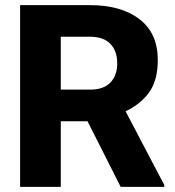

<svg xmlns="http://www.w3.org/2000/svg" viewBox="-20 -731 686 751"><path d="M452.1 0 322.3 -256.8H217.8V0H58.6V-710.9H331.5Q454.1 -710.9 525.6 -656Q597.2 -601.1 597.2 -496.1Q597.2 -416.5 563 -369.4Q528.8 -322.3 471.2 -295.9L622.6 -7.3V0ZM331.5 -587.4H217.8V-380.4H332Q385.3 -380.4 411.9 -408.2Q438.5 -436 438.5 -483.4Q438.5 -531.7 411.6 -559.6Q384.8 -587.4 331.5 -587.4Z"/></svg>

Font: Vazirmatn UI FD ExtraBold
Style: Regular
Weight: 800
Designer: Saber Rastikerdar
Foundry: Saber Rastikerdar
Version: Version 33.003